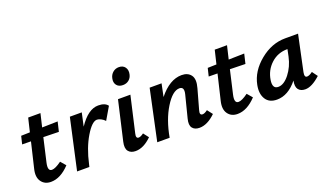

<svg xmlns="http://www.w3.org/2000/svg" viewBox="-66 -1073 2549 1499"><g transform="rotate(-20 1208.5 -323.5)"><path d="M219 -342 174 -146Q159 -79 196 -79Q224 -79 276 -117L313 -74Q237 7 157 7Q105 7 78 -31Q51 -69 67 -134L117 -344L44 -345L60 -411L133 -413L160 -526H262L236 -416L366 -419L347 -339Z M705 -428Q762 -428 784 -397L723 -293Q710 -308 691 -317.5Q672 -327 658 -327Q617 -327 563.5 -237.5Q510 -148 482 -21L477 0H375L468 -421H567L543 -311Q621 -428 705 -428Z M943 -511Q908 -511 891 -533.5Q874 -556 882 -590Q888 -618 909 -636Q930 -654 959 -654Q993 -654 1010 -630.5Q1027 -607 1019 -572Q1013 -544 992.5 -527.5Q972 -511 943 -511ZM860 7Q820 7 800.5 -18Q781 -43 793 -95L868 -421H971L903 -124Q893 -84 918 -84Q935 -84 960 -103L994 -59Q927 7 860 7Z M1491 -103 1525 -59Q1457 7 1391 7Q1351 7 1332.5 -17.5Q1314 -42 1327 -92L1374 -277Q1389 -337 1347 -337Q1290 -337 1229.5 -239Q1169 -141 1144 0H1041L1131 -421H1230L1208 -315Q1298 -428 1398 -428Q1450 -428 1475 -393.5Q1500 -359 1480 -289L1434 -124Q1422 -84 1449 -84Q1466 -84 1491 -103Z M1769 -342 1724 -146Q1709 -79 1746 -79Q1774 -79 1826 -117L1863 -74Q1787 7 1707 7Q1655 7 1628 -31Q1601 -69 1617 -134L1667 -344L1594 -345L1610 -411L1683 -413L1710 -526H1812L1786 -416L1916 -419L1897 -339Z M2363 -103 2396 -58Q2325 7 2270 7Q2232 7 2213.5 -16.5Q2195 -40 2205 -89Q2128 7 2035 7Q1970 7 1942 -38.5Q1914 -84 1928 -154Q1949 -261 2046.5 -341Q2144 -421 2257 -421H2364L2301 -124Q2293 -82 2316 -82Q2335 -82 2363 -103ZM2078 -83Q2125 -83 2170.5 -141Q2216 -199 2233 -278L2245 -336H2244Q2164 -336 2107.5 -284Q2051 -232 2039 -154Q2028 -83 2078 -83Z"/></g></svg>

Font: EauTest
Style: Bold Italic
Weight: 700
Italic angle: -12°
Designer: Christian Thalmann (Catharsis Fonts)
Version: Version 0.001;PS 000.001;hotconv 1.0.88;makeotf.lib2.5.64775